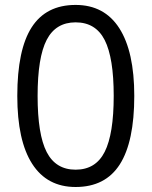

<svg xmlns="http://www.w3.org/2000/svg" viewBox="-20 -745 612 775"><path d="M522 -357.9Q522 -172.9 463.6 -81.5Q405.3 9.8 285.2 9.8Q169.9 9.8 109.9 -83.7Q49.8 -177.2 49.8 -357.9Q49.8 -544.4 107.9 -634.8Q166 -725.1 285.2 -725.1Q401.4 -725.1 461.7 -630.9Q522 -536.6 522 -357.9ZM131.8 -357.9Q131.8 -202.1 168.5 -131.1Q205.1 -60.1 285.2 -60.1Q366.2 -60.1 402.6 -132.1Q439 -204.1 439 -357.9Q439 -511.7 402.6 -583.3Q366.2 -654.8 285.2 -654.8Q205.1 -654.8 168.5 -584.2Q131.8 -513.7 131.8 -357.9Z"/></svg>

Font: f02293617
Style: Regular
Weight: 400
Foundry: Ascender Corporation
Version: Version 1.10